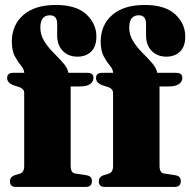

<svg xmlns="http://www.w3.org/2000/svg" viewBox="-20 -734 748 754"><path d="M257.5 -83Q257.5 -55 275.5 -52.5L318.5 -46Q341 -43 341 -23Q341 0 317.5 0H41.5Q19 0 19 -22Q19 -38.5 36.5 -45.5L58 -52Q75 -57.5 75 -81.5V-370.5Q75 -383.5 58.5 -391L29.5 -400.5Q8 -410.5 8 -427.5Q8 -448 31.5 -448H75.5Q74 -463 61.8 -477.5Q49.5 -492 38 -513.5Q26.5 -535 26.5 -570.5Q26.5 -635.5 71.5 -675Q116.5 -714.5 199.5 -714.5Q279.5 -714.5 319 -677.8Q358.5 -641 358.5 -590.5Q358.5 -551 337.8 -531.2Q317 -511.5 284.5 -511.5Q248.5 -511.5 226.5 -534.2Q204.5 -557 204.5 -595.5V-640Q204.5 -674 176 -674Q138.5 -674 138.5 -625.5Q138.5 -596.5 153.8 -572.2Q169 -548 190 -527Q211 -506 228 -486.8Q245 -467.5 248.5 -448H323Q347 -448 347 -428.5Q347 -413.5 334 -404Q321 -394.5 293 -394.5H257.5ZM606.5 -83Q606.5 -55 624.5 -52.5L667.5 -46Q690 -43 690 -23Q690 0 666.5 0H390.5Q368 0 368 -22Q368 -38.5 385.5 -45.5L407 -52Q424 -57.5 424 -81.5V-370.5Q424 -383.5 407.5 -391L378.5 -400.5Q357 -410.5 357 -427.5Q357 -448 380.5 -448H424.5Q423 -463 410.8 -477.5Q398.5 -492 387 -513.5Q375.5 -535 375.5 -570.5Q375.5 -635.5 420.5 -675Q465.5 -714.5 548.5 -714.5Q628.5 -714.5 668 -677.8Q707.5 -641 707.5 -590.5Q707.5 -551 686.8 -531.2Q666 -511.5 633.5 -511.5Q597.5 -511.5 575.5 -534.2Q553.5 -557 553.5 -595.5V-640Q553.5 -674 525 -674Q487.5 -674 487.5 -625.5Q487.5 -596.5 502.8 -572.2Q518 -548 539 -527Q560 -506 577 -486.8Q594 -467.5 597.5 -448H672Q696 -448 696 -428.5Q696 -413.5 683 -404Q670 -394.5 642 -394.5H606.5Z"/></svg>

Font: Fraunces 144pt Soft Black
Style: Regular
Weight: 900
Version: Version 1.000;[b76b70a41]